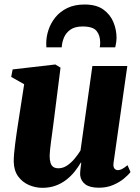

<svg xmlns="http://www.w3.org/2000/svg" viewBox="-20 -844 636 874"><path d="M173 11Q141 11 111.2 -2Q81.5 -15 62.5 -41.2Q43.5 -67.5 42.5 -108Q42.5 -124.5 44.2 -145.2Q46 -166 49 -188.8Q52 -211.5 55.2 -234.8Q58.5 -258 62 -280L90 -460.5L31 -494L37.5 -528L232 -550.5L255.5 -536L224 -287Q221.5 -266 218.2 -243Q215 -220 212.2 -199Q209.5 -178 207.8 -161.5Q206 -145 206 -135.5Q206 -115.5 210 -102.8Q214 -90 222.8 -84Q231.5 -78 246.5 -78Q266.5 -78 285 -90.2Q303.5 -102.5 319.2 -121.2Q335 -140 346.5 -159L400.5 -543.5H559.5L497 -103.5Q494.5 -85.5 500.5 -77.5Q506.5 -69.5 516.5 -69.5Q525 -69.5 534.8 -74.2Q544.5 -79 560.5 -92L574 -61Q565 -48.5 545 -31.8Q525 -15 495.8 -2.2Q466.5 10.5 430.5 10.5Q389.5 10.5 369 -4.5Q348.5 -19.5 345 -45.5Q344.5 -49.5 344.8 -56Q345 -62.5 345.8 -70.5Q346.5 -78.5 347.8 -87Q349 -95.5 350 -103.5L348 -104Q336 -83.5 319.8 -63Q303.5 -42.5 282 -25.8Q260.5 -9 233.5 1Q206.5 11 173 11ZM191 -628.5Q191 -633 190.8 -637Q190.5 -641 190.5 -647Q190.5 -677 200.8 -708Q211 -739 232.2 -765.2Q253.5 -791.5 286.5 -807.5Q319.5 -823.5 365 -823.5Q418.5 -823.5 450.2 -800.8Q482 -778 496.2 -743.2Q510.5 -708.5 510.5 -671.5Q510 -657.5 508.2 -647Q506.5 -636.5 504.5 -628.5H434Q435 -633.5 435.5 -638.5Q436 -643.5 436 -650.5Q436 -683 419.5 -703.2Q403 -723.5 356 -723.5Q321 -723.5 300.5 -709Q280 -694.5 271 -672.5Q262 -650.5 261 -628.5Z"/></svg>

Font: Merriweather 60pt Black
Style: Italic
Weight: 900
Italic angle: -7.8°
Version: Version 2.101